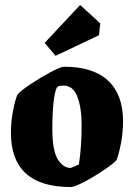

<svg xmlns="http://www.w3.org/2000/svg" viewBox="-20 -742 539 774"><path d="M24 -207Q24 -249 32 -292.5Q40 -336 50 -360Q63 -376 103.5 -403Q144 -430 184.5 -451.5Q225 -473 239 -473Q356 -473 416 -416.5Q476 -360 476 -254Q476 -208 468 -166Q460 -124 450 -97Q437 -82 397.5 -55.5Q358 -29 319 -8.5Q280 12 265 12Q24 12 24 -207ZM298 -79Q309 -147 309 -239Q309 -307 292 -352Q275 -397 236 -397Q222 -397 215 -394Q204 -390 197.5 -343Q191 -296 191 -222Q191 -136 212.5 -100.5Q234 -65 265 -65Q270 -66 298 -79ZM204 -517 160 -569 303 -722 384 -648 379 -600Z"/></svg>

Font: Grenze ExtraBold
Style: Regular
Weight: 800
Designer: Renata Polastri
Foundry: Omnibus-Type
Version: Version 1.002; ttfautohint (v1.8)